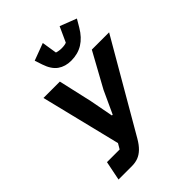

<svg xmlns="http://www.w3.org/2000/svg" viewBox="-262 -1078 1210 1210"><g transform="rotate(-45 342.5 -473.0)"><path d="M71 0 97 -129H210L231 -165L100 -698H246L297 -473L327 -315H334L404 -467L531 -698H685L337 -98Q316 -62 293.5 -40.5Q271 -19 246 -9.5Q221 0 190 0ZM390 -740Q338 -740 301 -766Q264 -792 244 -852L227 -903L342 -946L358 -845Q366 -842 378.5 -840Q391 -838 403 -838Q417 -838 428.5 -840Q440 -842 446 -845L492 -946L603 -903L573 -852Q540 -796 495 -768Q450 -740 390 -740Z"/></g></svg>

Font: IBM Plex Sans
Style: Bold Italic
Weight: 700
Italic angle: -11.31°
Designer: Mike Abbink, Paul van der Laan, Pieter van Rosmalen
Foundry: Bold Monday
Version: Version 3.201